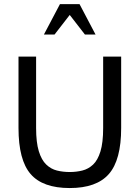

<svg xmlns="http://www.w3.org/2000/svg" viewBox="-20 -904 680 937"><path d="M571.3 -279.3V-627.9H483.4V-279.3Q483.4 -208 470.2 -165Q457 -122.1 434.1 -100.6Q411.1 -79.1 381.8 -71.8Q352.5 -64.5 320.3 -64.5Q287.1 -64.5 257.8 -71.8Q228.5 -79.1 205.6 -101.1Q182.6 -123 169.4 -166Q156.2 -209 156.2 -279.3V-627.9H70.3V-279.3Q70.3 -123 129.4 -54.7Q188.5 13.7 320.3 13.7Q451.2 13.7 511.2 -54.7Q571.3 -123 571.3 -279.3ZM394.5 -735.4 320.3 -831.1 246.1 -735.4H194.3L272.5 -883.8H368.2L446.3 -735.4Z"/></svg>

Font: Namkio Khamti
Style: Regular
Weight: 400
Designer: Debbi Hosken
Foundry: SIL International
Version: Version 3.917